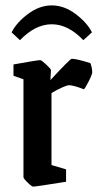

<svg xmlns="http://www.w3.org/2000/svg" viewBox="-20 -682 363 712"><path d="M67 -25V-388L30 -401V-443Q119 -459 129 -459Q134 -459 151.5 -442.5Q169 -426 169 -422L167 -385Q240 -464 246 -464Q264 -464 315 -448Q318 -441 320 -431.5Q322 -422 322 -414Q322 -406 308.5 -379.5Q295 -353 291 -351Q252 -366 236 -366Q229 -366 210 -357.5Q191 -349 171 -337V-70L225 -54V-8Q113 10 103 10Q98 10 82.5 -5Q67 -20 67 -25ZM23 -562Q41 -598 83.5 -630Q126 -662 172 -662Q218 -662 260.5 -630Q303 -598 321 -562L289 -533Q233 -592 172 -592Q111 -592 54 -533Z"/></svg>

Font: Grenze Medium
Style: Regular
Weight: 500
Designer: Renata Polastri
Foundry: Omnibus-Type
Version: Version 1.002; ttfautohint (v1.8)